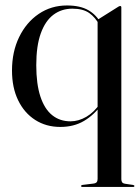

<svg xmlns="http://www.w3.org/2000/svg" viewBox="-20 -466 524 720"><path d="M288.5 235Q286.5 235 285.2 234Q284 233 284 231Q284 230 285.2 229Q286.5 228 289 227.5L329.5 222.5Q339 221.5 342.5 217.2Q346 213 346 205V-392L424 -441Q425.5 -442 427.5 -442.8Q429.5 -443.5 431 -443.5Q432.5 -443.5 433.8 -442.2Q435 -441 435 -438.5V206Q435 213.5 438.2 217.8Q441.5 222 448.5 223L479 227.5Q482 228.5 483 229.2Q484 230 484 231.5Q484 233 483 234Q482 235 480 235ZM360.5 -73.5Q333 -35 295 -12.5Q257 10 206 10Q153 10 112 -16.2Q71 -42.5 48 -90Q25 -137.5 25 -201.5Q25 -272 51.8 -327Q78.5 -382 125.2 -413.8Q172 -445.5 231 -445.5Q281 -445.5 311.8 -427.5Q342.5 -409.5 359.5 -377L352.5 -372.5Q338 -400.5 314.8 -417Q291.5 -433.5 251.5 -433.5Q211 -433.5 180.5 -410.8Q150 -388 133 -341Q116 -294 116 -221.5Q116 -151 131.5 -104Q147 -57 175.8 -34Q204.5 -11 244.5 -11Q274.5 -11 303.8 -28Q333 -45 356 -79Z"/></svg>

Font: Fraunces 120pt
Style: Regular
Weight: 400
Version: Version 1.000;[b76b70a41]